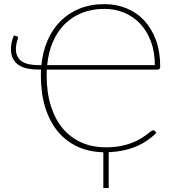

<svg xmlns="http://www.w3.org/2000/svg" viewBox="-20 -732 856 930"><path d="M730 -416.5Q730 -480.5 711 -531.2Q692 -582 659 -617Q626 -652 581.5 -670.5Q537 -689 486 -689Q425.5 -689 376.8 -669.5Q328 -650 292.8 -614.5Q257.5 -579 236 -528.8Q214.5 -478.5 208.5 -416.5ZM180.5 -416.5Q187 -482.5 210.8 -537Q234.5 -591.5 273.5 -630.2Q312.5 -669 366 -690.5Q419.5 -712 486.5 -712Q543 -712 592.2 -692Q641.5 -672 677.8 -633.5Q714 -595 735 -538.8Q756 -482.5 756 -409.5Q756 -395 743.5 -395H207Q206.5 -388 206.2 -380.8Q206 -373.5 206 -366Q206 -282.5 226.8 -217.8Q247.5 -153 285 -108.8Q322.5 -64.5 375.2 -41.5Q428 -18.5 492 -18.5Q531.5 -18.5 563 -24.5Q594.5 -30.5 618.5 -39.8Q642.5 -49 660 -59.8Q677.5 -70.5 689.8 -79.8Q702 -89 709.8 -95Q717.5 -101 722 -101Q727.5 -101 730 -97.5L737.5 -88.5Q718.5 -69.5 695 -53Q671.5 -36.5 642.8 -24Q614 -11.5 580 -4Q546 3.5 506.5 5V178.5H480.5V5.5Q411 4 355 -22Q299 -48 259.8 -95.5Q220.5 -143 199.2 -211.2Q178 -279.5 178 -366Q178 -373.5 178.2 -380.8Q178.5 -388 179 -395H167.5Q138 -395 113.2 -400Q88.5 -405 70.8 -416.8Q53 -428.5 43 -447.5Q33 -466.5 33 -495Q33 -526 47 -560L59 -557.5Q63.5 -556.5 65.5 -554Q67.5 -551.5 67.5 -549.5Q67.5 -547.5 65.8 -542.8Q64 -538 62.2 -531Q60.5 -524 58.8 -515Q57 -506 57 -495.5Q57 -473 65 -457.8Q73 -442.5 87.5 -433.5Q102 -424.5 122.5 -420.5Q143 -416.5 168 -416.5Z"/></svg>

Font: Lato ExtraLight
Style: Regular
Weight: 275
Designer: Lukasz Dziedzic with Adam Twardoch and Botio Nikoltchev
Foundry: tyPoland Lukasz Dziedzic
Version: Version 2.015; 2015-08-06; http://www.latofonts.com/